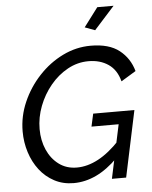

<svg xmlns="http://www.w3.org/2000/svg" viewBox="-60 -966 807 1021"><g transform="rotate(-5 343.0 -455.5)"><path d="M292 5Q235 5 189 -19.5Q143 -44 111 -85.5Q79 -127 62 -180.5Q45 -234 45 -292Q45 -373 78 -448.5Q111 -524 167.5 -584.5Q224 -645 295.5 -680Q367 -715 445 -715Q543 -715 597.5 -672Q652 -629 671 -560L592 -512Q576 -574 532 -604Q488 -634 426 -634Q367 -634 314.5 -605Q262 -576 222 -527.5Q182 -479 159 -419Q136 -359 136 -297Q136 -236 158 -186Q180 -136 220.5 -106Q261 -76 316 -76Q373 -76 431 -107Q489 -138 549 -202L530 -109Q472 -51 413 -23Q354 5 292 5ZM557 -286H412L427 -354H647L572 0H496ZM476 -795 422 -815 498 -916H585Z"/></g></svg>

Font: Raleway Thin Medium
Style: Italic
Weight: 500
Italic angle: -12°
Version: Version 4.026